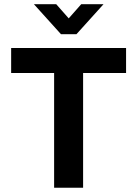

<svg xmlns="http://www.w3.org/2000/svg" viewBox="-20 -879 642 899"><path d="M233.4 0V-654.3H369.1V0ZM32.2 -537.1V-654.3H570.3V-537.1ZM265.6 -718.8 138.7 -859.4H243.2L301.8 -793L360.4 -859.4H464.8L337.9 -718.8Z"/></svg>

Font: Sen
Style: Bold
Weight: 700
Designer: Kosal Sen, Philatype
Foundry: Philatype
Version: Version 2.000;gftools[0.9.31]